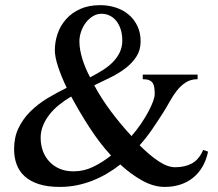

<svg xmlns="http://www.w3.org/2000/svg" viewBox="-20 -716 854 752"><path d="M539.1 -423.8H753.9V-405.8Q727.1 -405.8 707.5 -393.1Q688 -380.4 672.9 -361.1Q657.7 -341.8 645 -318.8Q632.3 -295.9 619.1 -274.9Q598.6 -242.7 576.4 -210.2Q554.2 -177.7 526.9 -147Q566.4 -107.4 601.6 -84.2Q636.7 -61 666 -61Q704.1 -61 731.7 -75.9Q759.3 -90.8 775.9 -128.9L794.9 -122.1Q788.1 -88.9 772.9 -63Q757.8 -37.1 735.8 -19.5Q713.9 -2 685.8 7.1Q657.7 16.1 625 16.1Q582.5 16.1 538.3 -8.1Q494.1 -32.2 451.2 -71.8Q426.3 -52.2 398.9 -36.1Q371.6 -20 341.8 -8.3Q312 3.4 280 9.8Q248 16.1 213.9 16.1Q166 16.1 132.1 5.1Q98.1 -5.9 76.7 -25.4Q55.2 -44.9 45.2 -72Q35.2 -99.1 35.2 -131.8Q35.2 -178.7 52.7 -214.8Q70.3 -251 99.1 -279.5Q127.9 -308.1 165 -330.6Q202.1 -353 241.2 -372.1Q219.7 -417.5 207.3 -455.3Q194.8 -493.2 194.8 -519Q194.8 -552.7 205.8 -584.5Q216.8 -616.2 239 -641.1Q261.2 -666 294.4 -680.9Q327.6 -695.8 372.1 -695.8Q404.8 -695.8 433.8 -686.3Q462.9 -676.8 484.4 -658.4Q505.9 -640.1 518.3 -613.8Q530.8 -587.4 530.8 -554.2Q530.8 -520.5 514.9 -495.4Q499 -470.2 473.4 -450.2Q447.8 -430.2 415 -413.8Q382.3 -397.5 349.1 -381.8Q376 -331.5 413.6 -281Q451.2 -230.5 495.1 -183.1Q517.1 -208.5 533.9 -233.6Q550.8 -258.8 562.3 -280.8Q573.7 -302.7 579.8 -319.8Q585.9 -336.9 585.9 -346.2Q585.9 -359.9 584.7 -370.8Q583.5 -381.8 578.9 -389.6Q574.2 -397.5 564.9 -401.6Q555.7 -405.8 539.1 -405.8ZM258.8 -337.9Q232.9 -322.8 210.9 -304.9Q189 -287.1 173.1 -266.6Q157.2 -246.1 148.2 -223.4Q139.2 -200.7 139.2 -176.8Q139.2 -148.9 147.9 -124.8Q156.7 -100.6 173.6 -82.8Q190.4 -64.9 214.1 -54.9Q237.8 -44.9 268.1 -44.9Q308.6 -44.9 345.2 -62.7Q381.8 -80.6 415 -106.9Q391.6 -131.8 370.4 -159.9Q349.1 -188 329.8 -217.8Q310.5 -247.6 292.7 -277.8Q274.9 -308.1 258.8 -337.9ZM333 -413.1Q359.4 -426.8 382.6 -441.4Q405.8 -456.1 422.6 -473.4Q439.5 -490.7 449.2 -511.5Q459 -532.2 459 -557.1Q459 -582 452.6 -601.3Q446.3 -620.6 435.3 -634.3Q424.3 -647.9 409.4 -655Q394.5 -662.1 377.9 -662.1Q359.4 -662.1 343.5 -652.3Q327.6 -642.6 315.9 -627Q304.2 -611.3 297.6 -592Q291 -572.8 291 -554.2Q291 -523.4 302.2 -486.3Q313.5 -449.2 333 -413.1Z"/></svg>

Font: YBG Bobotsari
Style: Regular
Weight: 400
Designer: R.S. Wihananto
Foundry: R.S. Wihananto
Version: Version 2.0.1